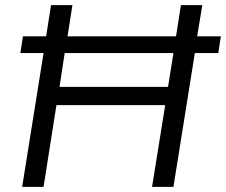

<svg xmlns="http://www.w3.org/2000/svg" viewBox="-20 -725 877 745"><path d="M66 0 149 -519H59L69 -584H159L178 -705H261L242 -584H663L682 -705H765L745 -584H837L827 -519H736L653 0H570L621 -317H199L149 0ZM211 -388H632L653 -519H231Z"/></svg>

Font: Nunito Sans 12pt ExtraLight 12pt
Style: Italic
Weight: 400
Italic angle: -9°
Version: Version 3.101;gftools[0.9.27]